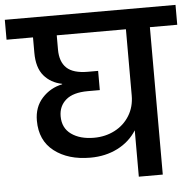

<svg xmlns="http://www.w3.org/2000/svg" viewBox="-76 -793 860 846"><g transform="rotate(-5 353.5 -370.0)"><path d="M731 -652H610V0H504V-205Q473 -156 419.5 -129Q366 -102 299 -102Q201 -102 139.5 -149.5Q78 -197 78 -285Q78 -345 114 -384.5Q150 -424 203 -435V-437Q153 -447 123 -482.5Q93 -518 93 -584V-652H-24V-740H731ZM504 -652H198V-589Q198 -535 227 -507.5Q256 -480 321 -480H366V-395H313Q248 -395 216 -367.5Q184 -340 184 -295Q184 -243 222.5 -215.5Q261 -188 323 -188Q373 -188 414.5 -209.5Q456 -231 480 -270Q504 -309 504 -359Z"/></g></svg>

Font: MSTAGE Medium
Style: Regular
Weight: 500
Designer: Ninad Kale (Devanagari), Jonny Pinhorn (Latin)
Foundry: Indian Type Foundry
Version: 4.004